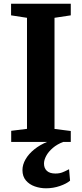

<svg xmlns="http://www.w3.org/2000/svg" viewBox="-20 -763 440 1032"><path d="M125.1 -70.4V-667.3L39.5 -680.5V-743H360.4V-680.5L273 -667.3V-70L360.4 -58.9V0H40.2V-59.9ZM227 249.1Q196.2 249.1 167 238.9Q137.8 228.7 119.3 207Q100.7 185.2 100.7 151.2Q100.7 121.9 117.5 93Q134.2 64 164.6 39.6Q195 15.1 235.1 -1L269.5 -5L321.8 -1Q286.9 12.2 263.5 32.5Q240.1 52.8 228.3 74.9Q216.5 97 216.5 116.2Q216.5 141.1 232 155.4Q247.5 169.7 277.8 169.7Q300.9 169.7 317.8 162.5Q334.8 155.3 351.2 146.6L356.6 208.1Q337.7 224.3 302 236.7Q266.4 249.1 227 249.1Z"/></svg>

Font: Merriweather Light
Style: Regular
Weight: 300
Designer: Eben Sorkin
Foundry: Eben Sorkin
Version: Version 2.100